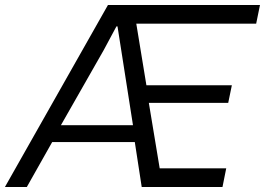

<svg xmlns="http://www.w3.org/2000/svg" viewBox="-49 -749 1062 769"><path d="M-29.3 0 383.4 -729H992.3L977 -654.1H496.9L537.4 -407.4H879.6L865.1 -337.1H547.1L590.6 -74.9H857.1L842.1 0H518.6L490.9 -180H160L58.4 0ZM195 -247.6H483.6L437.1 -544.7L421.6 -643.4H417.4L366.4 -548.3Z"/></svg>

Font: Mona Sans
Style: Italic
Weight: 200
Italic angle: -11.6951°
Designer: Deni Anggara
Foundry: GitHub
Version: Version 2.000